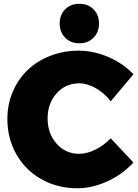

<svg xmlns="http://www.w3.org/2000/svg" viewBox="-20 -982 730 1016"><path d="M325 -932.9Q354 -961.9 399.9 -961.9Q445.8 -961.9 474.9 -932.9Q503.9 -903.8 503.9 -857.9Q503.9 -812 474.9 -782.5Q445.8 -752.9 399.9 -752.9Q354 -752.9 325 -782.5Q295.9 -812 295.9 -857.9Q295.9 -903.8 325 -932.9ZM565.9 -445.8Q532.7 -489.3 487.5 -515.1Q442.4 -541 398.9 -541Q327.1 -541 279.5 -488Q231.9 -435.1 231.9 -355Q231.9 -274.9 279.8 -221.4Q327.6 -168 398.9 -168Q439.5 -168 484.6 -190.2Q529.8 -212.4 565.9 -250L686 -122.1Q628.9 -59.6 548.6 -22.7Q468.3 14.2 389.2 14.2Q284.2 14.2 199.5 -33.4Q114.7 -81.1 66.9 -165Q19 -249 19 -353Q19 -429.7 47.6 -496.6Q76.2 -563.5 126 -611.3Q175.8 -659.2 245.8 -686.5Q315.9 -713.9 396 -713.9Q475.6 -713.9 554.2 -679.9Q632.8 -646 686 -588.9Z"/></svg>

Font: Montserrat-Arabic ExtraBold
Style: Regular
Weight: 800
Designer: Mohamed Gaber
Foundry: Kief Type Foundry
Version: Version 5.008;PS 005.008;hotconv 1.0.88;makeotf.lib2.5.64775